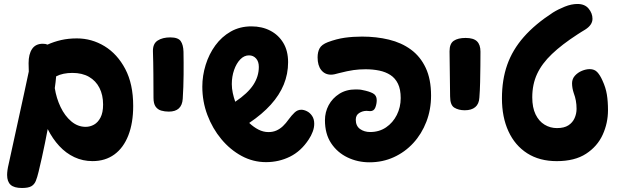

<svg xmlns="http://www.w3.org/2000/svg" viewBox="-20 -789 3093 953"><path d="M641.1 -263.4Q641.1 -178.7 617 -117Q592.9 -55.3 547.7 -22.3Q502.4 10.7 439.1 10.7Q391 10.7 349.1 -8.9Q307.2 -28.6 274.1 -64.4Q240.9 -100.2 216.8 -148.4Q210.3 -114.4 203.1 -78.4Q195.8 -42.4 187.8 -6.5Q179.9 29.4 171.7 62.9Q165.1 90.8 157.8 108.9Q150.4 127 135.2 135.6Q120 144.1 89 144.1Q49.9 144.1 32.6 128.2Q15.3 112.2 15.3 79.6Q15.3 68.4 17.2 54.9Q19.1 41.3 22.7 26.7L99.8 -326.2L122.9 -434Q122.9 -444.4 122.4 -454.8Q121.9 -465.1 121.9 -475.3Q121.9 -520.3 139.3 -546.1Q156.7 -571.8 192.4 -571.8Q207.1 -571.8 215.9 -567.6Q248 -582.1 283.8 -590.3Q319.7 -598.4 361.7 -598.4Q435.2 -598.4 498.8 -559.8Q562.4 -521.1 601.8 -446.5Q641.1 -371.9 641.1 -263.4ZM491.7 -270.2Q491.7 -317.3 473.7 -352.7Q455.8 -388 421.8 -407.6Q387.8 -427.1 339.1 -427.1Q316 -427.1 295.6 -422.9Q275.2 -418.7 258.7 -410Q257.7 -395.6 255.8 -381Q253.9 -366.4 251.9 -351.6Q259.7 -301.7 280.7 -257.7Q301.7 -213.8 333.8 -186.6Q366 -159.4 405.1 -159.4Q427 -159.4 446.6 -170.3Q466.2 -181.2 478.9 -205.6Q491.7 -230 491.7 -270.2Z M739.1 -534Q738.1 -571.9 762.5 -587.7Q786.9 -603.4 825 -603.4Q864.1 -603.4 876.9 -585Q889.8 -566.6 890.8 -532.2Q891.8 -480.1 891.3 -418.6Q890.8 -357.1 887 -298.4Q882.7 -235 817.9 -235Q797.3 -235 780.1 -240.1Q762.8 -245.1 752.3 -259.9Q741.9 -274.8 741.9 -303.2Q741.7 -359.3 741.3 -419.9Q740.9 -480.4 739.1 -534Z M1410 -480Q1410 -421.9 1388.5 -369.4Q1367 -317 1324.3 -269.7Q1281.6 -222.3 1217 -178.8Q1238.8 -158.1 1262.8 -145.8Q1286.9 -133.4 1312.6 -133.4Q1334.3 -133.4 1351.8 -141.1Q1369.2 -148.7 1384.2 -162.8Q1399.2 -177 1413.2 -196.9Q1427.3 -216.2 1442.1 -230.3Q1456.9 -244.3 1475.3 -244.3Q1488.6 -244.3 1503.6 -236.8Q1518.6 -229.3 1529.1 -213.7Q1539.7 -198.1 1539.7 -174.6Q1539.7 -155.3 1532.1 -135.2Q1524.6 -115 1512.4 -96.9Q1474.4 -38.7 1419.3 -11.4Q1364.2 15.8 1300.6 15.8Q1236.2 15.8 1179.3 -14.9Q1122.4 -45.7 1078.6 -98.4Q1034.7 -151.1 1009.4 -218.2Q984.2 -285.2 984.2 -358.7Q984.2 -413.3 1000.8 -466.9Q1017.3 -520.4 1048.8 -563.6Q1080.3 -606.7 1125.4 -632.4Q1170.6 -658.1 1227.9 -658.1Q1280.6 -658.1 1321.5 -636.8Q1362.4 -615.6 1386.2 -576.1Q1410 -536.7 1410 -480ZM1130.6 -371.8Q1130.6 -350 1135.4 -327.4Q1140.2 -304.8 1147.7 -284Q1209.8 -325.7 1237.2 -367.6Q1264.7 -409.6 1264.7 -456.8Q1264.7 -483.8 1250.8 -499Q1237 -514.2 1215.9 -514.2Q1191.8 -514.2 1172.6 -494.3Q1153.4 -474.4 1142 -441.8Q1130.6 -409.2 1130.6 -371.8Z M2119.6 -314.6Q2119.6 -245.1 2096.3 -184.7Q2073 -124.3 2031.6 -79.2Q1990.1 -34 1934.5 -8.7Q1878.9 16.6 1814.2 16.6Q1755.3 16.6 1704.9 -7.6Q1654.4 -31.8 1623.7 -78Q1592.9 -124.2 1592.9 -192.4Q1592.9 -232.3 1611.3 -266.9Q1629.8 -301.4 1664.1 -323.3Q1698.4 -345.1 1745 -345.1Q1751.4 -345.1 1761.7 -344.6Q1772 -344.1 1779 -342.1Q1812.2 -335.8 1831.1 -325.7Q1849.9 -315.6 1849.9 -292Q1849.9 -273 1842.9 -255.2Q1836 -237.4 1817.3 -237.4Q1812.7 -237.4 1808.6 -238.1Q1804.4 -238.7 1799.1 -238.7Q1779.8 -238.7 1762.8 -228Q1745.9 -217.3 1745.9 -195Q1745.9 -164 1766.9 -148.8Q1788 -133.7 1817.3 -133.7Q1862.1 -133.7 1896.2 -156.8Q1930.2 -179.9 1949.6 -218.4Q1968.9 -256.9 1968.9 -302.1Q1968.9 -345.7 1955.3 -373.4Q1941.8 -401.2 1917.8 -416.7Q1893.9 -432.2 1862.3 -438.7Q1830.7 -445.2 1794.6 -445.2Q1762.8 -445.2 1734.2 -441.1Q1705.6 -437 1663.3 -426.2Q1650.4 -422.4 1640.6 -420.4Q1630.8 -418.4 1623 -418.4Q1592.8 -418.4 1574.6 -441.1Q1556.4 -463.7 1556.4 -504.3Q1556.4 -530.7 1566.4 -549.2Q1576.3 -567.7 1606.9 -579.6Q1650.3 -595.9 1691.1 -601.7Q1731.9 -607.4 1777.1 -607.4Q1848.2 -607.4 1910.6 -592.3Q1973 -577.2 2019.7 -542.9Q2066.4 -508.7 2093 -452.3Q2119.6 -396 2119.6 -314.6Z M2211.3 -534.4Q2211.3 -572.3 2232.2 -586.5Q2253 -600.7 2291.1 -600.7Q2330.4 -600.7 2347.6 -583.8Q2364.8 -567 2364.8 -532.7Q2364.8 -501.7 2364.4 -461.7Q2364 -421.8 2363.1 -380.9Q2362.2 -340.1 2359.4 -304.6Q2357.7 -273.1 2339 -257.4Q2320.3 -241.7 2287 -241.7Q2256.3 -241.7 2235.2 -254.6Q2214.1 -267.4 2214.1 -310.9Q2214.1 -362.7 2212.7 -424.1Q2211.3 -485.4 2211.3 -534.4Z M2471.4 -301Q2471.4 -393 2497.6 -467.3Q2523.8 -541.6 2579.7 -605.3Q2635.7 -669.1 2724.7 -726.8Q2750.2 -742.7 2783.2 -756Q2816.2 -769.3 2846.3 -769.3Q2882.7 -769.3 2901.7 -746.2Q2920.8 -723.1 2920.8 -695.7Q2920.8 -664.7 2884 -641.7Q2875.4 -636.9 2864.8 -630Q2854.1 -623.1 2845.9 -617.9Q2769.1 -568.1 2719.5 -520.8Q2669.9 -473.6 2645.9 -422Q2621.9 -370.4 2621.9 -305.9Q2621.9 -255.2 2638.3 -221.3Q2654.8 -187.3 2682.8 -170.3Q2710.9 -153.2 2744.4 -153.2Q2780.1 -153.2 2801.1 -166.8Q2822 -180.3 2831.9 -202.5Q2841.8 -224.7 2841.8 -248.4Q2841.8 -270.4 2838.3 -289.3Q2834.9 -308.2 2827.8 -327Q2819.4 -351.8 2819.4 -376.1Q2819.7 -397.9 2833.9 -413.5Q2848.1 -429.1 2868.4 -437.5Q2888.8 -445.9 2906.9 -445.9Q2930.8 -445.9 2944.7 -430.8Q2958.7 -415.8 2970.3 -389.4Q2986.7 -354.1 2992.2 -319.9Q2997.8 -285.7 2997.8 -242.1Q2997.8 -178 2971.4 -120.2Q2945 -62.3 2888.9 -25.8Q2832.8 10.8 2743.4 10.8Q2657.8 10.8 2596.9 -28.1Q2536.1 -67 2503.8 -137.1Q2471.4 -207.2 2471.4 -301Z"/></svg>

Font: Playpen Sans Hebrew
Style: Regular
Weight: 400
Designer: Tom Grace, Laura Meseguer, Veronika Burian, José Scaglione
Foundry: TypeTogether
Version: Version 2.000